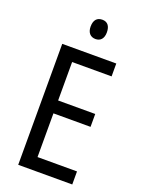

<svg xmlns="http://www.w3.org/2000/svg" viewBox="-169 -991 786 1065"><g transform="rotate(20 224.0 -458.0)"><path d="M244 -916C213 -916 195 -897 195 -858C195 -822 214 -802 244 -802C273 -802 291 -822 291 -858C291 -896 274 -916 244 -916ZM399 0V-77H166V-335H385V-411H166V-638H399V-714H80V0Z"/></g></svg>

Font: Noto Sans Devanagari UI Condensed
Style: Regular
Weight: 400
Width: 3
Designer: Jelle Bosma - Monotype Design Team
Foundry: Monotype Imaging Inc.
Version: Version 2.004